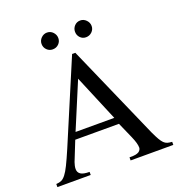

<svg xmlns="http://www.w3.org/2000/svg" viewBox="-161 -1066 1126 1201"><g transform="rotate(-20 402.5 -465.5)"><path d="M787.1 0H502.9V-20.5Q517.6 -20.5 527.3 -21Q537.1 -21.5 543.5 -22.9Q549.8 -24.4 554.7 -25.9Q559.6 -27.3 564.5 -30.3Q572.3 -35.2 576.7 -42.5Q581.1 -49.8 581.1 -57.6Q581.1 -85 559.6 -133.8L512.7 -240.2H221.7L169.9 -110.4Q166 -99.6 163.6 -88.4Q161.1 -77.1 161.1 -66.4Q161.1 -43.9 178.7 -32.2Q196.3 -20.5 237.3 -20.5V0H15.6V-20.5Q36.1 -21.5 50.3 -27.8Q64.5 -34.2 79.1 -52.7Q93.8 -71.3 111.3 -106.9Q128.9 -142.6 155.3 -204.1L386.7 -751H408.2L686.5 -118.2Q701.2 -86.9 711.9 -68.4Q722.7 -49.8 732.9 -39.6Q743.2 -29.3 755.9 -25.4Q768.6 -21.5 787.1 -20.5ZM498 -285.2 369.1 -592.8 240.2 -285.2ZM284.2 -930.7Q307.6 -930.7 323.7 -913.6Q339.8 -896.5 339.8 -874Q339.8 -851.6 323.7 -835.4Q307.6 -819.3 283.2 -819.3Q260.7 -819.3 244.6 -835.4Q228.5 -851.6 228.5 -875Q228.5 -897.5 245.1 -914.1Q261.7 -930.7 284.2 -930.7ZM505.9 -930.7Q528.3 -930.7 544.9 -913.6Q561.5 -896.5 561.5 -874Q561.5 -851.6 544.9 -835.4Q528.3 -819.3 504.9 -819.3Q482.4 -819.3 466.8 -835.4Q451.2 -851.6 451.2 -875Q451.2 -897.5 466.8 -914.1Q482.4 -930.7 505.9 -930.7Z"/></g></svg>

Font: Jomolhari
Style: Regular
Weight: 400
Designer: Christopher J. Fynn
Foundry: Christopher  J.  Fynn (Karma Drubgy¸ Tenzin).
Version: Version alpha 0.003c 2006